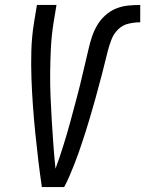

<svg xmlns="http://www.w3.org/2000/svg" viewBox="-20 -755 586 775"><path d="M149 0Q141 -54 134.5 -108.5Q128 -163 122.5 -217.5Q117 -272 113 -327Q109 -382 107 -437.5Q105 -493 106.5 -549Q108 -605 117 -662L129 -735H208L196 -662Q188 -612 185.5 -562.5Q183 -513 182.5 -463.5Q182 -414 184 -365Q186 -316 189 -267.5Q192 -219 195.5 -170.5Q199 -122 204 -74Q213 -98 221 -122Q229 -146 236.5 -170Q244 -194 251 -218Q258 -242 264.5 -266Q271 -290 277.5 -314.5Q284 -339 290.5 -363Q297 -387 303 -411.5Q309 -436 314.5 -460Q320 -484 326 -508.5Q332 -533 337.5 -557.5Q343 -582 351 -606Q359 -630 372 -652.5Q385 -675 405 -693Q425 -711 448.5 -720.5Q472 -730 497 -732.5Q522 -735 546 -735V-665Q523 -665 499 -659.5Q475 -654 457 -636.5Q439 -619 430 -595.5Q421 -572 415 -549Q409 -526 403.5 -503Q398 -480 392 -457Q386 -434 379.5 -410.5Q373 -387 367 -364Q361 -341 354 -318Q347 -295 340.5 -272Q334 -249 326.5 -226Q319 -203 311.5 -180Q304 -157 296 -134.5Q288 -112 279 -89.5Q270 -67 260.5 -44.5Q251 -22 239 0Z"/></svg>

Font: Iosevka Curly Oblique
Style: Regular
Weight: 400
Italic angle: -9°
Monospace: yes
Designer: Belleve Invis
Foundry: Belleve Invis
Version: Version 11.1.0; ttfautohint (v1.8.3)